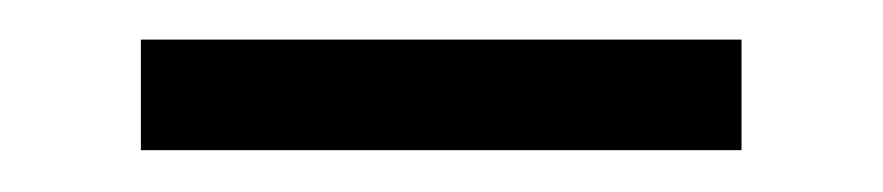

<svg xmlns="http://www.w3.org/2000/svg" viewBox="-20 -743 437 95"><path d="M346.9 -723.4V-668.7H49.7V-723.4Z"/></svg>

Font: Inter UI Light
Style: Regular
Weight: 300
Designer: Rasmus Andersson
Foundry: rsms
Version: 3.2;8d6f07862